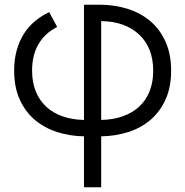

<svg xmlns="http://www.w3.org/2000/svg" viewBox="-20 -569 786 814"><path d="M336 9Q275 8 221.2 -9.5Q167.5 -27 127.2 -61.2Q87 -95.5 63.5 -147.5Q40 -199.5 40 -269.5Q40 -316.5 50.8 -355.5Q61.5 -394.5 81 -425.2Q100.5 -456 128 -479Q155.5 -502 188.5 -517.5L222.5 -454.5Q172 -430 144 -383.2Q116 -336.5 116 -269.5Q116 -220.5 131.5 -182Q147 -143.5 175.8 -116.8Q204.5 -90 245.2 -75.8Q286 -61.5 336 -60.5V-549H409Q470 -548 524 -530.5Q578 -513 618.2 -478.5Q658.5 -444 682 -391.8Q705.5 -339.5 705.5 -269.5Q705.5 -199.5 682 -147.5Q658.5 -95.5 618.2 -61Q578 -26.5 524 -9.2Q470 8 409 9V225H336ZM409 -60.5Q459.5 -61.5 500 -75.8Q540.5 -90 569.5 -116.5Q598.5 -143 614 -181.5Q629.5 -220 629.5 -269.5Q629.5 -319 614 -357.5Q598.5 -396 569.5 -423Q540.5 -450 500 -464.5Q459.5 -479 409 -479.5Z"/></svg>

Font: Vela Sans
Style: Regular
Weight: 400
Designer: Principal design: Mikhail Sharanda - project Manrope.
Design modification: Ravid Balaliev
Foundry: Mikhail Sharanda
Version: Version 1.001